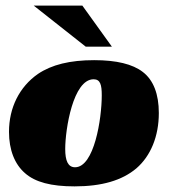

<svg xmlns="http://www.w3.org/2000/svg" viewBox="-20 -655 615 683"><path d="M315 -441C229 -441 164 -425 115 -392C49 -346 12 -272 12 -186C12 -122 32 -71 69 -39C105 -7 162 8 245 8C342 8 414 -13 465 -56C516 -100 545 -170 545 -253C545 -320 526 -370 488 -399C452 -427 394 -441 315 -441ZM247 -60C222 -60 212 -83 212 -125C212 -195 240 -373 313 -373C337 -373 342 -353 342 -316C342 -232 315 -60 247 -60ZM285 -489H378L273 -635H100Z"/></svg>

Font: Racing Sans One
Style: Regular
Weight: 400
Designer: Pablo Impallari, Rodrigo Fuenzalida
Foundry: Pablo Impallari, Rodrigo Fuenzalida
Version: Version 1.001